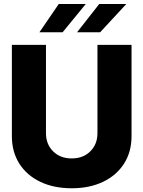

<svg xmlns="http://www.w3.org/2000/svg" viewBox="-20 -958 737 987"><path d="M481 -727.5H656.2V-258.8Q656.2 -177.2 617.7 -116.9Q579.1 -56.6 509.8 -23.4Q440.4 9.8 348.6 9.8Q256.3 9.8 187 -23.4Q117.7 -56.6 79.3 -116.9Q41 -177.2 41 -258.8V-727.5H216.3V-273.4Q216.3 -216.8 252.9 -180.2Q289.6 -143.6 348.6 -143.6Q407.7 -143.6 444.3 -180.2Q481 -216.8 481 -273.4ZM376 -792 490.2 -937.5H629.4L494.6 -792ZM182.6 -792 282.2 -937.5H420.9L301.8 -792Z"/></svg>

Font: Inter Tight ExtraBold
Style: Regular
Weight: 800
Designer: Rasmus Andersson
Foundry: rsms
Version: Version 3.004; ttfautohint (v1.8.4.7-5d5b)